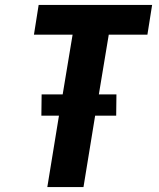

<svg xmlns="http://www.w3.org/2000/svg" viewBox="-20 -755 640 775"><path d="M171 0 218 -288H147L148 -374H233L273 -615H117L136 -735H594L575 -615H419L379 -374H450L449 -288H364L317 0Z"/></svg>

Font: Iosevka Aile Heavy Oblique
Style: Regular
Weight: 900
Italic angle: -9°
Designer: Belleve Invis
Foundry: Belleve Invis
Version: Version 31.1.0; ttfautohint (v1.8.4)